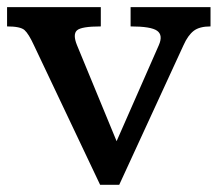

<svg xmlns="http://www.w3.org/2000/svg" viewBox="-49 -515 607 535"><path d="M45.4 -389.2Q30.8 -420.9 19.3 -431.2Q7.8 -441.4 -29.3 -441.4V-495.1H231.9V-441.4Q177.7 -441.4 165.5 -430.4Q153.3 -419.4 165.5 -389.2L275.9 -121.6L393.6 -389.2Q405.8 -417 388.9 -429.2Q372.1 -441.4 314.9 -441.4V-495.1H537.6V-441.4Q506.8 -441.4 490.7 -429Q474.6 -416.5 462.4 -389.2L283.2 0H230Z"/></svg>

Font: Arbutus Slab
Style: Regular
Weight: 400
Version: Version 1.002; ttfautohint (v0.92) -l 10 -r 16 -G 200 -x 7 -